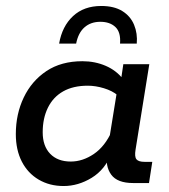

<svg xmlns="http://www.w3.org/2000/svg" viewBox="-20 -613 566 643"><path d="M193 10Q146 10 109.5 -11.5Q73 -33 53 -72Q33 -111 33 -164Q33 -231 59.5 -286.5Q86 -342 135.5 -375Q185 -408 256 -408Q298 -408 334 -392.5Q370 -377 393 -347L384 -337L393 -398H480L434 -112Q430 -88 437 -79.5Q444 -71 464 -71H490L479 0H426Q373 0 352.5 -28Q332 -56 339 -100L342 -121L353 -99Q332 -45 287 -17.5Q242 10 193 10ZM217 -72Q257 -72 294.5 -97.5Q332 -123 355 -175L345 -142L373 -315L374 -294Q356 -309 328 -317.5Q300 -326 274 -326Q225 -326 191.5 -307Q158 -288 140.5 -252.5Q123 -217 123 -170Q123 -124 148 -98Q173 -72 217 -72ZM178 -467Q188 -525 224.5 -559Q261 -593 319 -593Q362 -593 389.5 -576Q417 -559 429 -530Q441 -501 438 -467H382Q385 -505 366.5 -522.5Q348 -540 316 -540Q284 -540 263 -521.5Q242 -503 235 -467Z"/></svg>

Font: Rokkitt Medium
Style: Italic
Weight: 500
Italic angle: -9°
Designer: Vernon Adams
Foundry: Vernon Adams
Version: Version 3.103